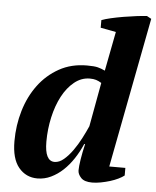

<svg xmlns="http://www.w3.org/2000/svg" viewBox="-54 -798 697 856"><g transform="rotate(5 294.5 -370.0)"><path d="M340 -159Q325 -124 304.5 -93Q284 -62 259.5 -39Q235 -16 206 -2Q177 12 145 12Q94 12 61.5 -27Q29 -66 29 -145Q29 -216 48.5 -281.5Q68 -347 105.5 -397.5Q143 -448 197.5 -478.5Q252 -509 322 -509Q355 -509 370.5 -505Q386 -501 403 -493L437 -669L368 -682V-716Q383 -722 409 -728Q435 -734 464.5 -739Q494 -744 522.5 -747.5Q551 -751 569 -752L589 -741L460 -69H532V-35Q522 -27 505.5 -19Q489 -11 469.5 -5Q450 1 429 5Q408 9 390 9Q355 9 340 -7Q325 -23 325 -40Q325 -57 330 -89Q335 -121 344 -159ZM215 -68Q236 -68 256.5 -85.5Q277 -103 295.5 -129Q314 -155 329.5 -185Q345 -215 356 -240L392 -437Q379 -445 367.5 -448.5Q356 -452 340 -452Q302 -452 270.5 -426.5Q239 -401 217 -359.5Q195 -318 183 -264.5Q171 -211 171 -155Q171 -68 215 -68Z"/></g></svg>

Font: PTSerif
Style: Bold Italic
Weight: 700
Italic angle: -12°
Designer: A.Korolkova, O.Umpeleva, V.Yefimov
Foundry: ParaType Ltd
Version: Version 1.000W OFL; ttfautohint (v1.2) -l 8 -r 50 -G 200 -x 